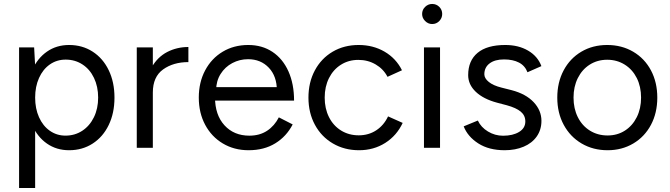

<svg xmlns="http://www.w3.org/2000/svg" viewBox="-20 -736 3334 956"><path d="M75 -500H150L155 -408V200H75ZM113.7 -250Q113.7 -327.2 139.9 -386.5Q166.2 -445.8 213.8 -478.9Q261.3 -512 324 -512Q390 -512 441.3 -478.9Q492.7 -445.8 521.3 -386.4Q550 -327 550 -250Q550 -173 521.3 -113.6Q492.7 -54.2 441.3 -21.1Q390 12 324 12Q261.3 12 213.8 -21.1Q166.2 -54.2 139.9 -113.5Q113.7 -172.8 113.7 -250ZM468.7 -250Q468.7 -304.7 448.1 -347.8Q427.6 -391 390.6 -415.1Q353.6 -439.2 307 -439.2Q262.8 -439.2 228.2 -415.1Q193.7 -391 174.3 -347.8Q155 -304.7 155 -250Q155 -195.4 174.3 -152.2Q193.7 -108.9 228.2 -84.8Q262.7 -60.7 306 -60.7Q352.6 -60.7 389.5 -84.8Q426.5 -109 447.6 -152.2Q468.7 -195.3 468.7 -250Z M918 -502V-426.8Q843 -426.8 792 -390.2Q741 -353.5 741 -275.2L704.8 -270.8Q704.8 -347.8 734.7 -400.1Q764.5 -452.3 812.8 -477.2Q861.2 -502 918 -502ZM661 -500H741V0H661Z M969.8 -250Q969.8 -326 1001.4 -385.5Q1032.9 -445 1088.8 -478.5Q1144.7 -512 1216.1 -512Q1285.3 -512 1336.8 -477.6Q1388.3 -443.2 1416.3 -380.5Q1444.2 -317.8 1444.2 -235.2H1030.6L1050.5 -252.3Q1050.5 -163.6 1097.7 -112.1Q1144.8 -60.5 1221.7 -60.5Q1272.9 -60.5 1309.9 -84.9Q1346.9 -109.4 1368.4 -151.7L1437.3 -116.5Q1406.4 -56.6 1350.6 -22.3Q1294.7 12 1217.8 12Q1146.2 12 1089.8 -21.5Q1033.4 -55 1001.6 -114.5Q969.8 -174 969.8 -250ZM1034.7 -302.2H1379.7L1358.6 -285.1Q1358.6 -356.5 1318.5 -398.8Q1278.4 -441.2 1215 -441.2Q1173.4 -441.2 1136.9 -422Q1100.4 -402.8 1078.3 -367.5Q1056.1 -332.1 1056.1 -285.8Z M1515.8 -250Q1515.8 -326 1547.7 -385.5Q1579.5 -445 1636.3 -478.5Q1693.2 -512 1765.8 -512Q1837.7 -512 1894.8 -478.8Q1951.8 -445.5 1981.5 -386.2L1909.5 -353.5Q1889 -392.7 1850.4 -415.2Q1811.8 -437.8 1764.2 -437.8Q1715.8 -437.8 1677.7 -413.8Q1639.5 -389.8 1618.1 -347.2Q1596.7 -304.5 1596.7 -250Q1596.7 -195.5 1618.1 -152.8Q1639.5 -110.2 1678.2 -86.2Q1717 -62.2 1766.2 -62.2Q1815.3 -62.2 1853.4 -87.2Q1891.5 -112.3 1912.2 -156.5L1985 -124Q1955.3 -60.5 1897.9 -24.2Q1840.5 12 1767.8 12Q1695.2 12 1637.8 -21.5Q1580.3 -55 1548.1 -114.5Q1515.8 -174 1515.8 -250Z M2091 -500H2171V0H2091ZM2081.8 -666.3Q2081.8 -687.3 2096.8 -701.8Q2111.8 -716.3 2131.8 -716.3Q2152.8 -716.3 2167.3 -701.8Q2181.8 -687.3 2181.8 -666.3Q2181.8 -646.3 2167.3 -631.3Q2152.8 -616.3 2131.8 -616.3Q2111.8 -616.3 2096.8 -631.3Q2081.8 -646.3 2081.8 -666.3Z M2288.8 -106.9 2359.2 -135.8Q2375.2 -101.9 2409.9 -81.1Q2444.6 -60.2 2484.8 -60.2Q2533.7 -60.2 2564.7 -79.1Q2595.7 -98 2595.7 -131.2Q2595.7 -161.2 2572.9 -180.1Q2550.2 -199.1 2503.4 -211.9L2455.2 -224.6Q2386.8 -242.9 2348.9 -279Q2311.1 -315.1 2311.1 -361.8Q2311.1 -433.8 2358 -472.9Q2405 -512 2496 -512Q2561.7 -512 2609.6 -483.9Q2657.5 -455.8 2675.7 -406.8L2606.4 -376.3Q2593.9 -409 2564 -424.5Q2534.1 -440.1 2489.5 -440.1Q2443.7 -440.1 2417.7 -420.2Q2391.6 -400.4 2391.6 -366Q2391.6 -346.1 2413.8 -328Q2435.9 -310 2477.4 -299.7L2526.5 -287.3Q2598.1 -268.8 2637 -227.5Q2675.9 -186.2 2675.9 -134.2Q2675.9 -89.9 2652.5 -56.5Q2629 -23.1 2587.3 -5.6Q2545.7 12 2492.7 12Q2414.4 12 2361.5 -21.9Q2308.6 -55.9 2288.8 -106.9Z M2754.8 -250Q2754.8 -326 2786.4 -385.5Q2818 -445 2874.5 -478.5Q2931 -512 3003.3 -512Q3075.6 -512 3132.7 -478.5Q3189.7 -445 3221.3 -385.5Q3252.8 -326 3252.8 -250Q3252.8 -174 3221.3 -114.5Q3189.7 -55 3133.2 -21.5Q3076.6 12 3005.4 12Q2933.1 12 2876 -21.5Q2819 -55 2786.9 -114.5Q2754.8 -174 2754.8 -250ZM3172 -250Q3172 -304.7 3150.6 -347.5Q3129.1 -390.2 3090.4 -414.4Q3051.6 -438.5 3003.3 -438.5Q2955 -438.5 2916.7 -414.4Q2878.5 -390.2 2857.1 -347.4Q2835.7 -304.6 2835.7 -250Q2835.7 -195.4 2857.1 -152.6Q2878.5 -109.8 2917.3 -85.6Q2956.1 -61.5 3005.3 -61.5Q3053.7 -61.5 3091.4 -85.6Q3129.2 -109.8 3150.6 -152.6Q3172 -195.4 3172 -250Z"/></svg>

Font: Oak Sans Light
Style: Regular
Weight: 400
Designer: Erik Kennedy, Walven
Foundry: Erik Kennedy, Walven
Version: Version 1.100;Glyphs 3.1.2 (3151)